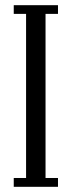

<svg xmlns="http://www.w3.org/2000/svg" viewBox="-20 -720 276 740"><path d="M33 0V-34H80.5V-666.5H33V-700H203.5V-666.5H155.5V-34H203.5V0Z"/></svg>

Font: Imbue Thin 10pt
Style: Regular
Weight: 400
Version: Version 1.102